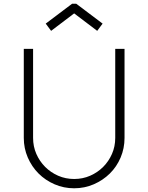

<svg xmlns="http://www.w3.org/2000/svg" viewBox="-20 -1019 798 1033"><path d="M158 -756V-277Q158 -231 175.5 -191Q193 -151 223 -121Q253 -91 293 -73.5Q333 -56 379 -56Q425 -56 465 -73.5Q505 -91 535 -121Q565 -151 582.5 -191Q600 -231 600 -277V-756H650V-277Q650 -221 629 -171.5Q608 -122 571 -85.5Q534 -49 484.5 -27.5Q435 -6 379 -6Q323 -6 273.5 -27.5Q224 -49 187.5 -85.5Q151 -122 129.5 -171.5Q108 -221 108 -277V-756ZM226 -892 368 -999H390L532 -892L503 -853L379 -947L255 -853Z"/></svg>

Font: Leon Sans
Style: Light
Weight: 300
Designer: Jongmin Kim
Version: Version 1.2